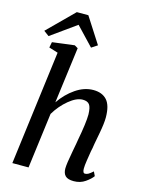

<svg xmlns="http://www.w3.org/2000/svg" viewBox="-146 -1095 907 1191"><g transform="rotate(15 307.5 -499.0)"><path d="M420 -568Q477 -568 507.5 -534Q538 -500 538 -422Q538 -386 526 -321.5Q514 -257 512 -247Q510 -231 507.5 -218.5Q505 -206 503 -197Q498 -166 493 -134Q488 -102 488 -82Q488 -53 503 -53Q514 -53 524.5 -59Q535 -65 553 -81L566 -54Q552 -34 520.5 -12Q489 10 447 10Q409 10 393 -6Q377 -22 377 -53Q377 -82 393 -166L403 -220L407 -244Q429 -361 429 -413Q428 -459 415 -476Q402 -493 372 -493Q332 -493 283.5 -453Q235 -413 201 -356L155 0H51L145 -734L87 -752L94 -788L236 -806L258 -793L211 -433Q251 -492 306.5 -530Q362 -568 420 -568ZM195 -1008H269L375 -843L337 -818L226 -935L64 -819L30 -844Z"/></g></svg>

Font: Koeln Type Serif
Style: Italic
Weight: 400
Italic angle: -8°
Designer: Eben Sorkin
Foundry: Eben Sorkin
Version: Version 2.002